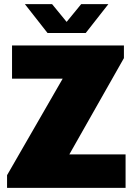

<svg xmlns="http://www.w3.org/2000/svg" viewBox="-20 -905 640 925"><path d="M14 0V-61L282 -526H38V-686H577V-625L314 -161H585V0ZM209 -746 100 -885H231L317 -780H285L371 -885H502L393 -746Z"/></svg>

Font: Chivo Mono Black
Style: Regular
Weight: 900
Designer: Hector Gatti
Foundry: Omnibus-Type
Version: Version 1.008